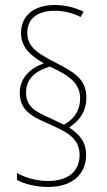

<svg xmlns="http://www.w3.org/2000/svg" viewBox="-20 -780 426 767"><path d="M59 -409C59 -341 106 -315 164 -290C234 -258 298 -235 298 -161C298 -99 256 -57 172 -57C126 -57 80 -70 48 -89V-61C75 -46 123 -33 172 -33C271 -33 324 -86 324 -161C324 -213 298 -243 256 -271C294 -295 325 -332 325 -390C325 -468 270 -494 200 -531C137 -564 89 -589 89 -649C89 -708 133 -737 199 -737C241 -737 280 -724 302 -712L314 -733C285 -748 244 -760 199 -760C111 -760 64 -713 64 -649C64 -589 104 -557 155 -527C104 -509 59 -471 59 -409ZM84 -410C84 -471 130 -499 179 -514C261 -477 300 -445 300 -387C300 -333 268 -298 235 -282L178 -309C121 -334 84 -355 84 -410Z"/></svg>

Font: Noto Sans Ethiopic Condensed Thin
Style: Regular
Weight: 100
Width: 3
Designer: Monotype Design Team
Foundry: Monotype Imaging Inc.
Version: Version 2.102